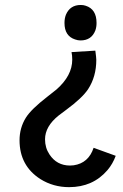

<svg xmlns="http://www.w3.org/2000/svg" viewBox="-20 -522 496 772"><path d="M267.6 -312.5Q270.5 -298.8 270.5 -282.2Q270.5 -217.8 207 -162.1Q195.3 -152.3 169.9 -132.8Q105.5 -83 84 -48.8Q58.6 -7.8 58.6 42Q58.6 144.5 142.6 198.2Q194.3 230.5 257.8 230.5Q353.5 230.5 412.1 162.1Q433.6 136.7 445.3 104.5L356.4 72.3Q335.9 133.8 276.4 142.6Q268.6 143.6 261.7 143.6Q208 143.6 178.7 98.6Q161.1 72.3 161.1 38.1Q161.1 -13.7 215.8 -57.6Q225.6 -65.4 247.1 -81.1Q310.5 -127.9 334 -163.1Q367.2 -213.9 367.2 -281.2Q367.2 -290 363.3 -318.4ZM239.3 -429.7Q239.3 -377 282.2 -363.3Q293 -359.4 303.7 -359.4Q347.7 -359.4 363.3 -399.4Q368.2 -413.1 368.2 -429.7Q368.2 -485.4 324.2 -499Q315.4 -502 304.7 -502Q261.7 -502 245.1 -462.9Q239.3 -448.2 239.3 -429.7Z"/></svg>

Font: Yaldevi Colombo SemiBold
Style: Regular
Weight: 600
Designer: Sol Matas, Denzil Rajitha, Kosala Senevirathne and Pathum Egodawatta
Foundry: Mooniak
Version: Version 1.020 ; ttfautohint (v1.6)